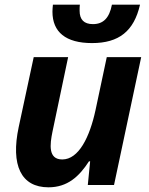

<svg xmlns="http://www.w3.org/2000/svg" viewBox="-20 -790 635 820"><path d="M373 -606C488 -606 552 -657 578 -770H458C447 -713 421 -687 377 -687C339 -687 320 -706 320 -744C320 -756 320 -760 321 -770H206C205 -760 204 -749 204 -740C204 -653 261 -606 373 -606ZM187 10C268 10 318 -36 360 -101H365L355 0H467L583 -546H436L388 -320C363 -204 316 -109 246 -109C185 -109 193 -173 204 -227L271 -546H124L60 -248C25 -84 70 10 187 10Z"/></svg>

Font: Noto Sans
Style: Bold Italic
Weight: 700
Italic angle: -12°
Designer: Monotype Design Team
Foundry: Monotype Imaging Inc.
Version: Version 2.013